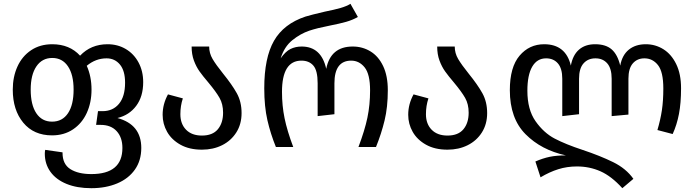

<svg xmlns="http://www.w3.org/2000/svg" viewBox="-20 -771 3654 1007"><path d="M721 5Q721 71 687.5 118.5Q654 166 594.5 191Q535 216 459 216Q384 216 329 193.5Q274 171 244.5 130Q215 89 215 35Q215 25 217 15L308 28V31Q308 90 349 116Q390 142 459 142Q622 142 622 5Q622 -50 592 -83Q562 -116 508 -116H484L494 -188H518Q572 -188 604 -226.5Q636 -265 636 -337Q636 -400 609 -432.5Q582 -465 539 -465Q482 -465 435 -426Q460 -370 460 -301Q460 -233 435 -178.5Q410 -124 363 -92.5Q316 -61 253 -61Q157 -61 102 -127.5Q47 -194 47 -301Q47 -368 71.5 -422Q96 -476 143 -507.5Q190 -539 254 -539Q345 -539 400 -479Q457 -539 544 -539Q597 -539 639.5 -514Q682 -489 706.5 -443.5Q731 -398 731 -340Q731 -265 694.5 -216Q658 -167 596 -152Q721 -118 721 5ZM366 -301Q366 -379 336.5 -423Q307 -467 254 -467Q201 -467 171 -423Q141 -379 141 -301Q141 -221 170.5 -177Q200 -133 253 -133Q307 -133 336.5 -177Q366 -221 366 -301Z M1150 -385Q1197 -327 1222 -282Q1247 -237 1247 -178Q1247 -120 1219.5 -76.5Q1192 -33 1145 -9.5Q1098 14 1039 14Q973 14 926.5 -12Q880 -38 856.5 -79.5Q833 -121 833 -169Q833 -225 861 -276L939 -255Q926 -216 926 -172Q926 -121 956 -90.5Q986 -60 1039 -60Q1095 -60 1122.5 -93Q1150 -126 1150 -180Q1150 -225 1131.5 -257.5Q1113 -290 1073 -338Q1044 -372 1026.5 -396.5Q1009 -421 997 -453.5Q985 -486 985 -527H1077Q1077 -492 1095 -461.5Q1113 -431 1150 -385Z M1366 -308Q1366 -468 1417 -557Q1468 -646 1582 -684Q1611 -693 1684 -710Q1734 -720 1765.5 -729Q1797 -738 1818 -751L1857 -682Q1829 -666 1795.5 -656.5Q1762 -647 1711 -637Q1644 -624 1602 -610Q1555 -594 1513 -560Q1471 -526 1452 -465Q1477 -501 1503.5 -514Q1530 -527 1562 -527Q1665 -527 1691 -410Q1714 -527 1830 -527Q1881 -527 1923 -501.5Q1965 -476 1989.5 -424.5Q2014 -373 2014 -298Q2014 -209 1997 -139Q1980 -69 1952 0H1860Q1893 -87 1907 -154Q1921 -221 1921 -297Q1921 -382 1892.5 -417.5Q1864 -453 1822 -453Q1734 -453 1734 -334V-172L1646 -162V-334Q1646 -401 1623.5 -427Q1601 -453 1561 -453Q1459 -453 1459 -289Q1459 -217 1472.5 -151Q1486 -85 1518 0H1427Q1399 -69 1382.5 -140.5Q1366 -212 1366 -308Z M2438 -385Q2485 -327 2510 -282Q2535 -237 2535 -178Q2535 -120 2507.5 -76.5Q2480 -33 2433 -9.5Q2386 14 2327 14Q2261 14 2214.5 -12Q2168 -38 2144.5 -79.5Q2121 -121 2121 -169Q2121 -225 2149 -276L2227 -255Q2214 -216 2214 -172Q2214 -121 2244 -90.5Q2274 -60 2327 -60Q2383 -60 2410.5 -93Q2438 -126 2438 -180Q2438 -225 2419.5 -257.5Q2401 -290 2361 -338Q2332 -372 2314.5 -396.5Q2297 -421 2285 -453.5Q2273 -486 2273 -527H2365Q2365 -492 2383 -461.5Q2401 -431 2438 -385Z M3552 -308Q3552 -231 3541 -173.5Q3530 -116 3508 -68L3428 -89Q3444 -143 3451.5 -193Q3459 -243 3459 -307Q3459 -394 3431 -429.5Q3403 -465 3360 -465Q3322 -465 3299 -438.5Q3276 -412 3276 -358V-170L3188 -162V-358Q3188 -412 3165 -438.5Q3142 -465 3103 -465Q3064 -465 3040.5 -438.5Q3017 -412 3017 -358V-172L2929 -162V-358Q2929 -412 2906 -438.5Q2883 -465 2844 -465Q2797 -465 2771.5 -421.5Q2746 -378 2746 -295Q2746 -196 2789 -135Q2832 -74 2889.5 -44Q2947 -14 3035 15Q3128 46 3196 79.5Q3264 113 3302 167L3244 216Q3187 153 3129.5 127.5Q3072 102 3006 102Q2954 102 2908 116.5Q2862 131 2815 159L2788 76Q2827 59 2863 51.5Q2899 44 2948 44Q2819 16 2736.5 -67Q2654 -150 2654 -298Q2654 -419 2705 -479Q2756 -539 2834 -539Q2947 -539 2974 -427Q2984 -482 3016.5 -510.5Q3049 -539 3101 -539Q3157 -539 3188 -512Q3219 -485 3233 -427Q3243 -482 3278 -510.5Q3313 -539 3367 -539Q3417 -539 3459 -513Q3501 -487 3526.5 -435Q3552 -383 3552 -308Z"/></svg>

Font: FiraGO
Style: Regular
Weight: 400
Designer: bBox Type
Foundry: bBox Type GmbH
Version: Version 1.001;April 20, 2020;FontCreator 12.0.0.2555 64-bit